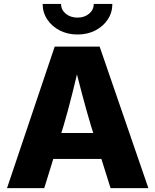

<svg xmlns="http://www.w3.org/2000/svg" viewBox="-20 -967 799 987"><path d="M16.1 0 261.2 -727.5H492.2L742.7 0H548.3L448.2 -318.8Q424.3 -398.4 401.4 -485.1Q378.4 -571.8 355 -668H396Q373 -571.8 351.3 -484.9Q329.6 -397.9 306.2 -318.8L207.5 0ZM183.1 -149.9V-283.2H575.7V-149.9ZM378.4 -789.6Q327.6 -789.6 287.1 -810.5Q246.6 -831.5 222.9 -867.2Q199.2 -902.8 199.2 -946.8H293.9Q293.9 -916.5 318.1 -896.5Q342.3 -876.5 378.4 -876.5Q414.1 -876.5 438 -896.5Q461.9 -916.5 461.9 -946.8H557.6Q557.6 -902.8 534.2 -867.2Q510.7 -831.5 470.2 -810.5Q429.7 -789.6 378.4 -789.6Z"/></svg>

Font: Inter 20pt ExtraBold
Style: Regular
Weight: 800
Version: Version 4.001;git-66647c0bb